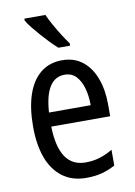

<svg xmlns="http://www.w3.org/2000/svg" viewBox="-87 -823 626 889"><g transform="rotate(-10 226.0 -378.0)"><path d="M229 -546Q286 -546 325 -515Q364 -484 384 -430Q404 -376 404 -308V-252H127Q129 -157 161 -109Q193 -61 255 -61Q290 -61 320.5 -70Q351 -79 383 -98V-24Q352 -7 319.5 1.5Q287 10 247 10Q179 10 133.5 -25Q88 -60 66 -121.5Q44 -183 44 -265Q44 -355 65.5 -417.5Q87 -480 128.5 -513Q170 -546 229 -546ZM229 -478Q184 -478 158.5 -438Q133 -398 128 -318H324Q324 -363 313.5 -399Q303 -435 282.5 -456.5Q262 -478 229 -478ZM190 -766Q200 -743 215.5 -715.5Q231 -688 247.5 -662Q264 -636 278 -617V-606H223Q208 -619 189 -638.5Q170 -658 151 -679.5Q132 -701 116 -721Q100 -741 91 -757V-766Z"/></g></svg>

Font: Noto Sans Display Condensed
Style: Regular
Weight: 400
Width: 3
Designer: Monotype Design Team
Foundry: Monotype Imaging Inc.
Version: Version 2.003